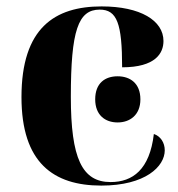

<svg xmlns="http://www.w3.org/2000/svg" viewBox="-20 -569 554 599"><path d="M296 10C434 10 494 -50 494 -100C494 -124 481 -144 460 -151C447 -40 394 -1 325 -1C236 -1 201 -75 201 -267C201 -474 224 -539 291 -539C345 -539 361 -496 361 -359C465 -359 490 -403 490 -441C490 -505 418 -549 297 -549C151 -549 47 -482 47 -266C47 -61 147 10 296 10ZM347 -187C385 -187 418 -210 418 -259C418 -310 385 -331 347 -331C308 -331 277 -310 277 -259C277 -210 308 -187 347 -187Z"/></svg>

Font: Noto Serif Display
Style: Bold
Weight: 700
Designer: Monotype Design Team
Foundry: Monotype Imaging Inc.
Version: Version 2.009